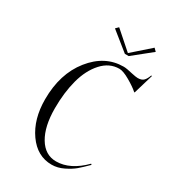

<svg xmlns="http://www.w3.org/2000/svg" viewBox="-172 -779 777 873"><g transform="rotate(30 216.5 -342.5)"><path d="M276 -598 179 -676 193 -690 286 -608 379 -690 393 -676 296 -598ZM301 -545Q316 -545 349 -537Q372 -532 381 -532Q402 -532 412 -542.5Q422 -553 429 -573L433 -572L402 -468L399 -469Q380 -486 344.5 -506.5Q309 -527 289 -527Q237 -527 198.5 -484.5Q160 -442 142 -375Q124 -308 124 -225Q124 -130 157.5 -74Q191 -18 249 -18Q323 -18 393 -89L397 -85Q368 -56 349.5 -40.5Q331 -25 300.5 -10Q270 5 239 5Q163 5 114 -64.5Q65 -134 65 -238Q65 -372 134 -458.5Q203 -545 301 -545Z"/></g></svg>

Font: Kleymissky
Style: Regular
Weight: 500
Italic angle: -8°
Designer: gluk
Foundry: gluk
Version: Version 0.283